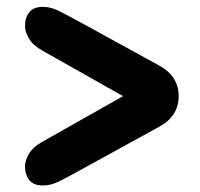

<svg xmlns="http://www.w3.org/2000/svg" viewBox="-20 -630 600 575"><path d="M55 -551.5Q54.5 -576.5 67.5 -593Q80.5 -609.5 108.5 -609.5Q131.5 -609.5 154.8 -598Q178 -586.5 212 -568L457 -433.5Q515 -402 515 -342Q515 -282 457 -250.5L212 -116Q178 -97 154.8 -85.8Q131.5 -74.5 108.5 -74.5Q80.5 -74.5 67.5 -91Q54.5 -107.5 55 -132.5Q55 -149.5 66.8 -169.5Q78.5 -189.5 106 -205L348.5 -342L106 -479Q78.5 -494.5 66.8 -514.5Q55 -534.5 55 -551.5Z"/></svg>

Font: Fraunces 9pt SuperSoft Black
Style: Regular
Weight: 900
Version: Version 1.000;[b76b70a41]